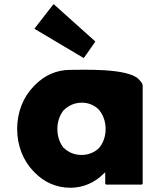

<svg xmlns="http://www.w3.org/2000/svg" viewBox="-20 -865 753 907"><path d="M643 -482 635 -491C583 -544 372 -535 313 -535C246 -535 191 -509 147 -465L139 -457C90 -407 61 -335 61 -256C61 -177 90 -105 138 -56L145 -49C188 -5 245 22 313 22C376 22 430 -5 468 -43L477 -51V3L481 7H650L654 3V-458C654 -468 650 -475 643 -482ZM282 -346H283C304 -367 334 -380 366 -380C397 -380 425 -369 447 -347C466 -324 479 -293 479 -256C479 -221 468 -190 448 -166C428 -146 398 -133 366 -133C332 -133 303 -145 282 -166H281C263 -188 251 -219 251 -256C251 -292 263 -323 282 -346ZM234 -845 230 -842 143 -730 146 -727 375 -591 379 -595 430 -668 427 -672ZM427 -672Z"/></svg>

Font: Hussar Woodtype
Style: Bd
Weight: 900
Foundry: Cannot Into Space Fonts
Version: Version 1.07